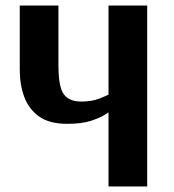

<svg xmlns="http://www.w3.org/2000/svg" viewBox="-20 -670 626 690"><path d="M370 0V-266Q370 -266 354 -256Q338 -246 305.5 -235.5Q273 -225 221 -225Q158 -225 121 -251Q84 -277 67.5 -321Q51 -365 51 -419V-650H190V-436Q190 -357 209.5 -331Q229 -305 272 -305Q310 -305 336.5 -315.5Q363 -326 370 -330V-650H509V0Z"/></svg>

Font: Arsenal SC
Style: Bold
Weight: 700
Designer: Andrij Shevchenko
Foundry: Stairsfor
Version: Version 2.001; ttfautohint (v1.8.4.7-5d5b)